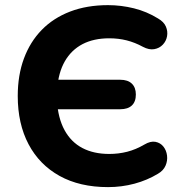

<svg xmlns="http://www.w3.org/2000/svg" viewBox="-20 -736 723 766"><path d="M411 10.5Q298.2 10.5 217.6 -34.2Q137 -79 93.9 -160.6Q50.8 -242.2 50.8 -353Q50.8 -435.8 75.4 -502.4Q100 -569 146.4 -616.6Q192.8 -664.2 259.8 -689.9Q326.8 -715.5 411 -715.5Q463 -715.5 514.4 -702.8Q565.8 -690 610.2 -662.5Q633.8 -649 641.9 -629.9Q650 -610.8 646.5 -591.4Q643 -572 629.5 -557.8Q616 -543.5 595.5 -539.9Q575 -536.2 550.2 -549.2Q518.5 -566.5 485.5 -574.9Q452.5 -583.2 416 -583.2Q353.8 -583.2 309.1 -559.9Q264.5 -536.5 238.6 -491.4Q212.8 -446.2 208.2 -381.5L166.5 -417.8H460Q489.8 -417.8 505.9 -402.4Q522 -387 522 -359Q522 -330.2 506 -315.2Q490 -300.2 460 -300.2H164.2L207 -335.8Q211.5 -264.2 237.5 -216.8Q263.5 -169.2 308.6 -145.5Q353.8 -121.8 416 -121.8Q452.8 -121.8 487.5 -130.6Q522.2 -139.5 555.8 -159.2Q580.8 -174 600.4 -170.1Q620 -166.2 631.9 -151.2Q643.8 -136.2 646.4 -115.5Q649 -94.8 640.4 -75Q631.8 -55.2 610.2 -42.8Q567.8 -17 516.6 -3.2Q465.5 10.5 411 10.5Z"/></svg>

Font: Nunito ExtraLight
Style: Regular
Weight: 200
Designer: Vernon Adams
Foundry: Vernon Adams
Version: Version 3.602;April 4, 2023;FontCreator 14.0.0.2856 64-bit